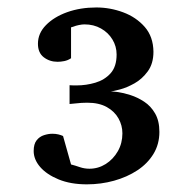

<svg xmlns="http://www.w3.org/2000/svg" viewBox="-20 -481 450 504"><path d="M398.4 -134.8Q398.4 -102.5 382.8 -76.9Q367.2 -51.3 340.3 -33.7Q313.5 -16.1 279.3 -6.6Q245.1 2.9 208 2.9Q165.5 2.9 134 -10Q102.5 -22.9 85.4 -42.7Q68.4 -62.5 68.4 -84.5Q68.4 -103 76.2 -112.8Q84 -122.6 95.5 -126.2Q106.9 -129.9 117.2 -129.9Q126 -129.9 133.1 -128.2Q140.1 -126.5 145.5 -124L166.5 -49.3Q177.7 -46.4 189.7 -42.2Q201.7 -38.1 214.8 -38.1Q237.8 -38.1 257.6 -50.5Q277.3 -63 289.3 -84Q301.3 -105 301.3 -130.9Q301.3 -151.9 291 -170.2Q280.8 -188.5 260.3 -200Q239.7 -211.4 209 -211.4Q193.8 -211.4 178.2 -209.5L162.6 -208V-257.3Q168.5 -256.8 172.6 -256.8Q176.8 -256.8 181.2 -256.8Q206.1 -256.8 230.2 -263.9Q254.4 -271 270.3 -288.6Q286.1 -306.2 286.1 -337.9Q286.1 -359.4 275.1 -377.4Q264.2 -395.5 245.1 -406.2Q226.1 -417 201.7 -417Q195.8 -417 187.3 -415.3Q178.7 -413.6 172.9 -411.1L166.5 -409.2V-328.1Q157.7 -322.3 148.4 -320.6Q139.2 -318.8 131.3 -318.8Q110.4 -318.8 95 -330.6Q79.6 -342.3 79.6 -366.2Q79.6 -393.6 100.6 -415Q121.6 -436.5 156.2 -449Q190.9 -461.4 232.9 -461.4Q269 -461.4 303.2 -448.7Q337.4 -436 359.9 -410.4Q382.3 -384.8 382.8 -345.2Q382.8 -314 367.9 -293.7Q353 -273.4 333 -262.2Q313 -251 295.2 -246.3Q277.3 -241.7 270.5 -240.7Q275.4 -241.2 289.8 -239.3Q304.2 -237.3 322.5 -231.4Q340.8 -225.6 358.4 -214.1Q376 -202.6 387.2 -183.1Q398.4 -163.6 398.4 -134.8Z"/></svg>

Font: MANDARAM
Style: Book
Weight: 400
Designer: CLT@C-DIT
Version: Version 1.28